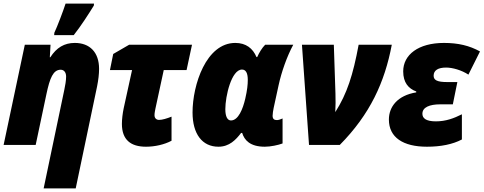

<svg xmlns="http://www.w3.org/2000/svg" viewBox="-21 -800 2670 1060"><path d="M278 -606H386C427 -658 466 -719 497 -769L498 -780H341C329 -742 296 -655 279 -619ZM220 240H397L515 -323C522 -358 526 -391 526 -420C526 -512 474 -563 392 -563C334 -563 291 -537 257 -484H254L258 -553H116L-1 0H176L235 -279C254 -370 273 -415 314 -415C332 -415 344 -401 344 -377C344 -356 339 -327 334 -304Z M785 10C834 10 887 -2 926 -23V-156C901 -146 875 -138 857 -138C843 -138 832 -147 832 -164C832 -176 835 -189 837 -200L883 -413H1009L1039 -553H692L604 -502L586 -413H708L662 -203C656 -175 652 -141 652 -116C652 -28 701 10 785 10Z M1185 10C1245 10 1281 -28 1310 -66H1316C1328 -27 1359 10 1441 10C1473 10 1515 1 1539 -8V-146C1529 -141 1516 -137 1508 -137C1493 -137 1484 -143 1484 -161C1484 -172 1487 -190 1490 -205L1517 -329C1533 -403 1563 -488 1598 -553H1443C1426 -536 1410 -510 1399 -485H1395C1375 -533 1337 -563 1278 -563C1117 -563 1042 -331 1042 -179C1042 -61 1095 10 1185 10ZM1254 -135C1235 -135 1223 -156 1223 -197C1223 -270 1257 -416 1315 -416C1335 -416 1347 -399 1347 -359C1347 -333 1344 -303 1333 -255C1320 -199 1295 -135 1254 -135Z M1685 0H1855C2022 -169 2103 -346 2142 -553H1959C1928 -386 1895 -283 1830 -181C1832 -215 1832 -248 1831 -283L1822 -553H1646Z M2336 10C2412 10 2478 -3 2529 -30V-169C2485 -147 2441 -130 2385 -130C2328 -130 2311 -149 2311 -172C2311 -208 2351 -224 2410 -224H2479L2504 -347H2447C2392 -347 2373 -358 2373 -382C2373 -412 2398 -427 2442 -427C2477 -427 2527 -413 2565 -388L2629 -516C2571 -548 2509 -563 2430 -563C2289 -563 2205 -498 2205 -406C2205 -344 2234 -311 2277 -295V-290C2173 -273 2126 -210 2126 -140C2126 -41 2205 10 2336 10Z"/></svg>

Font: Noto Sans UI SemiCondensed Black
Style: Italic
Weight: 900
Width: 4
Italic angle: -372°
Designer: Monotype Design Team
Foundry: Monotype Imaging Inc.
Version: Version 1.901